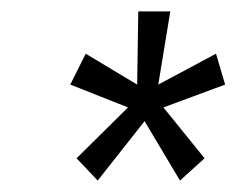

<svg xmlns="http://www.w3.org/2000/svg" viewBox="-20 -704 414 336"><path d="M151 -388 114 -427 204 -516 103 -556 130 -610 220 -556 222 -684H278L257 -556L358 -610L374 -556L266 -516L338 -427L295 -388L233 -492Z"/></svg>

Font: Karla
Style: Italic
Weight: 400
Italic angle: -8°
Designer: Jonathan Pinhorn
Version: Version 2.004;gftools[0.9.33]